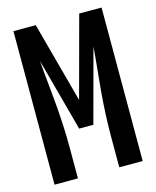

<svg xmlns="http://www.w3.org/2000/svg" viewBox="-111 -812 722 888"><g transform="rotate(-15 250.0 -367.5)"><path d="M39 0V-735H146L250 -349L354 -735H461V0H349V-147Q349 -200 351.5 -253Q354 -306 358.5 -358.5Q363 -411 368.5 -464Q374 -517 378 -570L284 -221H216L122 -570Q126 -517 131.5 -464Q137 -411 141.5 -358.5Q146 -306 148.5 -253Q151 -200 151 -147V0Z"/></g></svg>

Font: Iosevka SS18
Style: Bold
Weight: 700
Monospace: yes
Designer: Belleve Invis
Foundry: Belleve Invis
Version: Version 25.1.1; ttfautohint (v1.8.4)